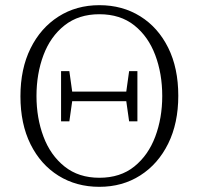

<svg xmlns="http://www.w3.org/2000/svg" viewBox="-20 -708 767 742"><path d="M216 -239V-433H248L259 -354H468L479 -433H511V-239H479L468 -317H259L248 -239ZM364 -21Q445 -21 499 -64.5Q553 -108 580 -180Q607 -252 607 -337Q607 -423 580 -495Q553 -567 499 -610Q445 -653 364 -653Q284 -653 229.5 -610Q175 -567 148 -495Q121 -423 121 -337Q121 -252 148 -180Q175 -108 229.5 -64.5Q284 -21 364 -21ZM364 14Q275 14 206 -29Q137 -72 98 -150.5Q59 -229 59 -336Q59 -442 98 -521Q137 -600 206 -644Q275 -688 364 -688Q453 -688 522 -645Q591 -602 630 -523.5Q669 -445 669 -338Q669 -232 630 -153Q591 -74 522 -30Q453 14 364 14Z"/></svg>

Font: Source Serif 4 SmText Light
Style: Regular
Weight: 300
Designer: Frank Grießhammer
Foundry: Adobe
Version: Version 4.005;hotconv 1.1.0;makeotfexe 2.6.0